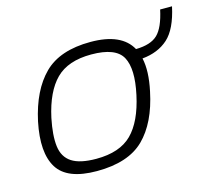

<svg xmlns="http://www.w3.org/2000/svg" viewBox="-84 -638 837 750"><g transform="rotate(-15 335.0 -263.0)"><path d="M221 10Q101 10 62 -53Q23 -116 48 -237Q74 -357 138 -420.5Q202 -484 326 -484Q451 -484 491 -411Q551 -412 579 -439Q607 -466 622 -536H670Q651 -448 610.5 -411.5Q570 -375 506 -369Q518 -316 501 -237Q476 -116 412 -53Q348 10 221 10ZM231 -37Q326 -37 375 -86Q424 -135 446 -237Q468 -338 441.5 -387Q415 -436 316 -436Q222 -436 173 -387Q124 -338 102 -237Q88 -169 93.5 -124.5Q99 -80 132 -58.5Q165 -37 231 -37Z"/></g></svg>

Font: Kanit ExtraLight
Style: Italic
Weight: 275
Italic angle: -12°
Designer: Katatrad Team
Foundry: CadsonDemak
Version: Version 2.000; ttfautohint (v1.8.3)